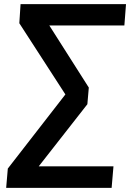

<svg xmlns="http://www.w3.org/2000/svg" viewBox="-20 -732 643 934"><path d="M532 77 523 182H10L18 88L324 -306L325 -231L74 -619L80 -712H593L585 -608H189L192 -652L412 -306L405 -225L131 125L135 77Z"/></svg>

Font: Muli
Style: Bold Italic
Weight: 700
Italic angle: -4.541°
Designer: Vernon Adams
Foundry: Vernon Adams
Version: Version 2.100; ttfautohint (v1.8.1.43-b0c9)